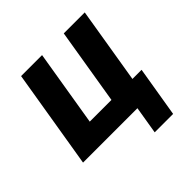

<svg xmlns="http://www.w3.org/2000/svg" viewBox="-176 -663 951 951"><g transform="rotate(-45 300.0 -187.5)"><path d="M378 145 402 0H21L107 -520H254L188 -120H340L406 -520H553L487 -120H551L507 145Z"/></g></svg>

Font: Iosevka Heavy Extended Oblique
Style: Regular
Weight: 900
Width: 7
Italic angle: -9°
Monospace: yes
Designer: Belleve Invis
Foundry: Belleve Invis
Version: Version 32.5.0; ttfautohint (v1.8.4)